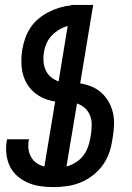

<svg xmlns="http://www.w3.org/2000/svg" viewBox="-20 -755 540 783"><path d="M200 8Q172 8 146 4.5Q120 1 96 -9Q72 -19 52.5 -35.5Q33 -52 21.5 -74.5Q10 -97 6.5 -123.5Q3 -150 7 -177L9 -187H99Q98 -185 97.5 -183.5Q97 -182 97 -181Q94 -163 96.5 -145.5Q99 -128 107.5 -113.5Q116 -99 130 -89.5Q144 -80 161 -76L205 -341Q169 -346 138.5 -364.5Q108 -383 90 -413Q72 -443 68.5 -480Q65 -517 71 -554Q75 -577 83 -599.5Q91 -622 104.5 -642.5Q118 -663 137.5 -679Q157 -695 178.5 -706Q200 -717 223.5 -724Q247 -731 270 -733V-735H360L307 -415Q332 -411 354.5 -401.5Q377 -392 394 -376.5Q411 -361 423 -340Q435 -319 440.5 -295.5Q446 -272 445 -246.5Q444 -221 440 -196L437 -179Q433 -152 423 -126Q413 -100 396 -77.5Q379 -55 355.5 -37.5Q332 -20 306.5 -10Q281 0 253.5 4Q226 8 200 8ZM219 -423 256 -649Q238 -644 221 -634Q204 -624 190.5 -609.5Q177 -595 169.5 -577.5Q162 -560 159 -542Q156 -523 157.5 -504Q159 -485 166.5 -468.5Q174 -452 188 -440.5Q202 -429 219 -423ZM251 -76Q270 -81 288 -92Q306 -103 318.5 -119Q331 -135 338 -153.5Q345 -172 348 -191L351 -208Q354 -228 354 -247.5Q354 -267 347 -284.5Q340 -302 326 -314.5Q312 -327 294 -333Z"/></svg>

Font: Iosevka Term Curly SmBd Obl
Style: Regular
Weight: 600
Italic angle: -9°
Designer: Belleve Invis
Foundry: Belleve Invis
Version: Version 32.3.0